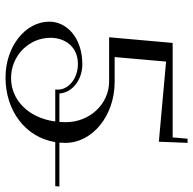

<svg xmlns="http://www.w3.org/2000/svg" viewBox="-22 -632 699 695"><g transform="rotate(90 327.5 -284.5)"><path d="M114.9 -330H274.9C356.3 -330 422.3 -259.8 422.3 -173.2C422.3 -165.3 422 -157.6 421.4 -150H318.4C315.6 -196.2 269.5 -233 213.1 -233C116.1 -233 58.4 -176.1 58.4 -113.7C58.4 -26.1 149.1 45 260.8 45C378.8 45 476.6 -25.2 494.4 -135H653.8L655.1 -150H496.3C496.9 -157 497.2 -164.1 497.2 -171.4C497.2 -270 398.4 -350 276.6 -350H186.6L202.9 -536.2L493 -510L497.1 -614H482.1L477.4 -560H135.4ZM303.8 -135H419.8C406.4 -36.6 341 25 262.6 25C182.1 25 116.8 -39 116.8 -117.8C116.8 -170.2 149 -217 211.7 -217C262.9 -217 304.4 -184.4 304.4 -144.2Z"/></g></svg>

Font: Galberik
Style: Regular
Weight: 400
Designer: Gluk
Foundry: Gluk
Version: Version 0.50